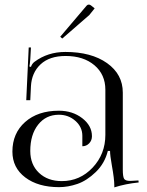

<svg xmlns="http://www.w3.org/2000/svg" viewBox="-20 -810 643 839"><path d="M252 -641.6 243.2 -649.4 358.4 -785.2Q362.3 -790 368.2 -790Q373 -790 377.9 -786.1L393.6 -773.4L370.1 -744.1ZM440.4 -418Q440.4 -484.4 392.6 -524.9Q344.7 -565.4 266.6 -565.4Q196.3 -565.4 157.2 -528.8Q118.2 -492.2 115.2 -432.6L112.3 -372.1H94.7L105.5 -602.5H115.2L112.3 -550.8Q110.4 -527.3 108.4 -519.5L115.2 -517.6Q120.1 -532.2 130.9 -540Q188.5 -583 265.6 -583Q378.9 -583 447.8 -534.2Q516.6 -485.4 516.6 -405.3V-69.3Q516.6 -39.1 522 -29.3Q527.3 -19.5 548.8 -19.5L568.4 -20.5L585 -21.5L585.9 -12.7Q528.3 -6.8 479.5 8.8V1Q479.5 -28.3 468.8 -86.9Q460.9 -130.9 460.9 -150.4H451.2Q437.5 -95.7 398.4 -58.1Q359.4 -20.5 318.4 -6.3Q277.3 7.8 238.3 7.8Q146.5 7.8 90.3 -34.7Q34.2 -77.1 34.2 -147.5Q34.2 -227.5 89.8 -276.9Q145.5 -326.2 237.3 -326.2Q296.9 -326.2 339.4 -293.5Q381.8 -260.7 381.8 -214.8Q381.8 -196.3 369.6 -183.6Q357.4 -170.9 339.8 -170.9V-216.8Q339.8 -254.9 309.6 -281.7Q279.3 -308.6 237.3 -308.6Q180.7 -308.6 146.5 -265.1Q112.3 -221.7 112.3 -150.4Q112.3 -90.8 150.4 -54.7Q188.5 -18.6 250 -18.6Q329.1 -18.6 384.8 -77.6Q440.4 -136.7 440.4 -220.7Z"/></svg>

Font: FoglihtenNo07
Style: Regular
Weight: 500
Designer: gluk (gluksza@wp.pl)
Foundry: gluk (gluksza@wp.pl)
Version: Version 0.871